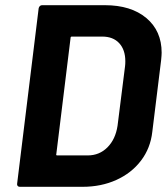

<svg xmlns="http://www.w3.org/2000/svg" viewBox="-20 -720 643 740"><path d="M142 -700H384Q485 -700 544 -650.5Q603 -601 603 -517Q603 -508 601 -488L567 -212Q560 -149 523.5 -101Q487 -53 428.5 -26.5Q370 0 298 0H56Q51 0 48 -3.5Q45 -7 46 -12L129 -688Q130 -693 133.5 -696.5Q137 -700 142 -700ZM433 -235 462 -465Q463 -472 463 -484Q463 -528 439.5 -553.5Q416 -579 374 -579H257Q252 -579 252 -574L197 -126Q195 -121 201 -121H318Q363 -121 394 -152Q425 -183 433 -235Z"/></svg>

Font: Barlow
Style: Bold Italic
Weight: 700
Italic angle: -7°
Designer: Jeremy Tribby
Foundry: Tribby Type
Version: Version 1.422